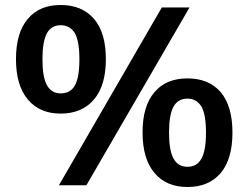

<svg xmlns="http://www.w3.org/2000/svg" viewBox="-20 -742 995 769"><path d="M223 -287Q139 -287 92 -343Q44 -399 44 -505Q44 -612 92 -667Q138 -722 223 -722Q308 -722 356 -667Q404 -612 404 -505Q404 -399 356 -343Q308 -287 223 -287ZM326 0H216L628 -712H739ZM223 -368Q262 -368 280 -400Q298 -432 298 -505Q298 -576 280 -609Q260 -641 223 -641Q186 -641 168 -609Q150 -576 150 -505Q150 -433 168 -401Q186 -368 223 -368ZM731 7Q646 7 599 -49Q551 -105 551 -212Q551 -318 599 -373Q645 -428 731 -428Q816 -428 864 -373Q911 -317 911 -211Q911 -105 864 -49Q816 7 731 7ZM731 -74Q769 -74 787 -107Q805 -139 805 -211Q805 -282 787 -315Q767 -347 731 -347Q693 -347 675 -315Q657 -282 657 -211Q657 -139 675 -107Q693 -74 731 -74Z"/></svg>

Font: PRinguin Sans
Style: Bold
Weight: 700
Designer: Vernon Adams
Foundry: Vernon Adams
Version: ""